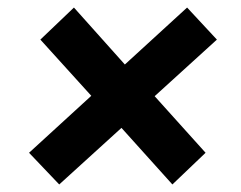

<svg xmlns="http://www.w3.org/2000/svg" viewBox="-20 -541 640 509"><path d="M137 -52 57 -136 222 -287 87 -436 176 -521 311 -370 476 -521 555 -436 390 -286 525 -136 437 -52 302 -202Z"/></svg>

Font: Nunito Sans 11pt Black
Style: Italic
Weight: 900
Italic angle: -9°
Version: Version 3.101;gftools[0.9.27]